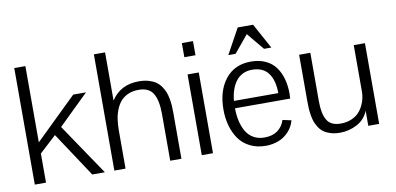

<svg xmlns="http://www.w3.org/2000/svg" viewBox="-70 -944 2414 1170"><g transform="rotate(-10 1137.0 -359.0)"><path d="M389.2 -499.5H468.3L282.2 -317.9L497.1 0H418.9L236.8 -275.9L132.8 -180.2V0H63.5V-721.2H132.3V-249.5Z M786.1 -459Q750 -459 721.9 -446.8Q693.8 -434.6 675.8 -414.3Q657.7 -394 646 -365Q634.3 -335.9 629.6 -304.2Q625 -272.5 625 -235.8V0H555.7V-719.2H625V-514.2V-420.9Q682.1 -509.8 796.4 -509.8Q829.6 -509.8 856.2 -502.2Q882.8 -494.6 900.6 -482.4Q918.5 -470.2 931.6 -451.7Q944.8 -433.1 952.1 -414.6Q959.5 -396 963.9 -371.8Q968.3 -347.7 969.5 -328.1Q970.7 -308.6 970.7 -284.7V0H901.4V-290Q901.4 -373.5 875.7 -416.3Q850.1 -459 786.1 -459Z M1095.7 -606.4V-693.8H1164.6V-606.4ZM1096.7 0V-499.5H1166V0Z M1274.9 0ZM1447.3 -728.5H1542.5L1627.9 -572.3H1583L1494.6 -678.7L1406.7 -572.3H1361.8ZM1489.7 -509.8Q1540.5 -509.8 1579.3 -491.9Q1618.2 -474.1 1641.6 -442.1Q1665 -410.2 1676.8 -368.2Q1688.5 -326.2 1688.5 -275.4Q1688.5 -258.8 1687 -246.1H1345.7Q1345.7 -203.6 1354 -167.2Q1362.3 -130.9 1379.2 -101.8Q1396 -72.8 1425 -56.2Q1454.1 -39.6 1492.2 -39.6Q1541.5 -39.6 1573.2 -62.3Q1605 -85 1618.2 -126L1671.9 -114.3Q1660.6 -72.8 1632.3 -43.7Q1604 -14.6 1568.8 -1.7Q1533.7 11.2 1494.1 11.7H1492.2Q1437 11.7 1394.3 -9.8Q1351.6 -31.2 1325.9 -68.1Q1300.3 -105 1287.6 -151.1Q1274.9 -197.3 1274.9 -250Q1274.9 -366.7 1331.8 -438.2Q1388.7 -509.8 1489.7 -509.8ZM1621.6 -291.5Q1621.1 -371.6 1588.4 -415.5Q1555.7 -459.5 1487.8 -459.5Q1455.1 -459.5 1429.2 -446.3Q1403.3 -433.1 1386.5 -409.7Q1369.6 -386.2 1359.9 -356.4Q1350.1 -326.7 1347.2 -291.5Z M2125 -212.9V-499.5H2194.3V0H2127V-93.8Q2107.4 -42 2057.4 -15.1Q2007.3 11.7 1951.7 11.7Q1919.9 11.7 1894.3 4.2Q1868.7 -3.4 1851.8 -15.4Q1835 -27.3 1822.5 -46.1Q1810.1 -64.9 1803.5 -83Q1796.9 -101.1 1793 -125.7Q1789.1 -150.4 1788.1 -169.2Q1787.1 -188 1787.1 -212.9V-499.5H1856.4V-198.2Q1856.4 -121.1 1880.4 -81.8Q1904.3 -42.5 1963.9 -42.5Q2000.5 -42.5 2029.8 -54.7Q2059.1 -66.9 2076.4 -85.2Q2093.8 -103.5 2105.2 -127.2Q2116.7 -150.9 2120.8 -172.1Q2125 -193.4 2125 -212.9Z"/></g></svg>

Font: Pontano Sans
Style: Regular
Weight: 400
Foundry: vernon adams
Version: 1.0